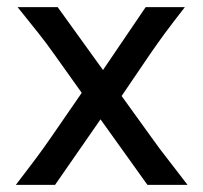

<svg xmlns="http://www.w3.org/2000/svg" viewBox="-20 -518 570 538"><path d="M261.7 -183.6 134.3 0H24.4Q44.4 -26.4 58.1 -44.2Q71.8 -62 82.3 -76.2Q92.8 -90.3 101.8 -103Q110.8 -115.7 122.1 -131.8L209 -257.8L131.8 -366.2Q119.6 -383.3 109.4 -397Q99.1 -410.6 87.9 -424.8Q76.7 -439 62.7 -456.3Q48.8 -473.6 29.3 -498H141.6L268.6 -321.8L388.2 -498H498Q479 -473.6 465.8 -456.3Q452.6 -439 441.9 -424.6Q431.2 -410.2 421.6 -396.5Q412.1 -382.8 400.4 -366.2L320.8 -249L405.3 -131.8Q418.5 -113.3 428.2 -100.3Q438 -87.4 448.7 -73.7Q459.5 -60.1 472.4 -43Q485.4 -25.9 505.4 0H393.1Z"/></svg>

Font: Andika FrenchTight
Style: Regular
Weight: 400
Designer: Victor Gaultney, Annie Olsen, Julie Remington, Don Collingsworth, Eric Hays, Becca Hirsbrunner
Foundry: SIL International
Version: Version 5.000 ; Dig1 Dig4Opn Dig7 LnSpcTght